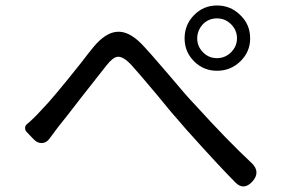

<svg xmlns="http://www.w3.org/2000/svg" viewBox="-20 -725 1040 700"><path d="M839 -59Q780 -118 659 -253Q647 -267 641 -274Q611 -307 550 -382Q483 -462 459 -488Q429 -520 409 -518Q392 -517 367 -485Q343 -455 275 -368Q215 -290 192 -262Q178 -244 160 -219Q149 -204 132.5 -203.5Q116 -203 103 -217L98 -222L78 -243Q71 -250 71.5 -259Q72 -268 79 -273Q102 -292 132 -325Q170 -363 274 -494Q307 -537 322 -555Q365 -606 406 -609Q448 -613 495 -566Q524 -536 594 -454Q660 -375 691 -343Q810 -212 897 -131Q931 -99 901 -64Q869 -29 839 -59ZM771 -467Q722 -467 687.5 -501.5Q653 -536 653 -585Q653 -635 687.5 -670Q722 -705 771 -705Q821 -705 856 -670Q892 -636 892 -585Q892 -536 856.5 -501.5Q821 -467 771 -467ZM771 -513Q801 -513 822.5 -534.5Q844 -556 844 -585.5Q844 -615 822.5 -636.5Q801 -658 771 -658Q741 -658 720 -637Q699 -614 699 -585Q699 -556 720 -534.5Q741 -513 771 -513Z"/></svg>

Font: GenSenRounded JP R
Style: Regular
Weight: 400
Version: Version 1.501;PS 1;hotconv 16.6.51;makeotf.lib2.5.65220